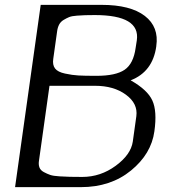

<svg xmlns="http://www.w3.org/2000/svg" viewBox="-20 -770 706 790"><path d="M538.1 -573.2 543 -604.5Q557.6 -708 370.1 -708Q343.8 -708 330.6 -707.5Q317.4 -707 296.4 -705.6Q275.4 -704.1 264.6 -699.7Q253.9 -695.3 241.7 -688Q229.5 -680.7 223.1 -668.5Q216.8 -656.2 214.8 -639.6L199.2 -528.3Q195.3 -502.9 206.5 -488.3Q217.8 -473.6 247.6 -467.3Q277.3 -460.9 302.2 -459.5Q327.1 -458 377 -458Q456.1 -458 492.7 -482.9Q529.3 -507.8 538.1 -573.2ZM140.6 -110.4Q137.7 -93.8 142.1 -81.5Q146.5 -69.3 160.2 -62Q173.8 -54.7 186.5 -50.3Q199.2 -45.9 225.1 -44.4Q251 -43 267.6 -42.5Q284.2 -42 318.4 -42Q393.6 -42 456.1 -87.9Q518.6 -133.8 526.4 -187.5L541 -292Q547.9 -343.8 498 -380.4Q448.2 -417 371.1 -417H183.6ZM397.5 -750Q516.6 -750 575.7 -704.6Q634.8 -659.2 623 -580.1V-579.1Q608.4 -474.6 517.6 -439.5Q586.9 -400.4 606.9 -356.4Q627 -312.5 615.2 -229.5Q602.5 -136.7 519 -68.4Q435.5 0 312.5 0H42L147.5 -750ZM147.5 -750Z"/></svg>

Font: okolaks
Style: RegularItalic
Weight: 500
Italic angle: -8°
Version: Version 000.6.0